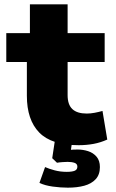

<svg xmlns="http://www.w3.org/2000/svg" viewBox="-20 -659 533 886"><path d="M343 11Q218 11 161 -47.5Q104 -106 104 -217V-373H9V-506H118V-639H292V-506H463V-373H292V-220Q292 -176 314 -155.5Q336 -135 380 -135Q398 -135 416.5 -138.5Q435 -142 453 -147L475 -15Q444 -1 411.5 5Q379 11 343 11ZM293 207Q260 207 223.5 202Q187 197 162 185L188 112Q206 120 232 127Q258 134 288 134Q312 134 324.5 129Q337 124 337 110Q337 97 324 92.5Q311 88 292 88Q285 88 269.5 89Q254 90 243 92L221 71L235 -22H315L303 63L267 40Q278 35 298 33Q318 31 338 31Q363 31 386.5 38.5Q410 46 425.5 64Q441 82 441 112Q441 147 421.5 168Q402 189 369 198Q336 207 293 207Z"/></svg>

Font: Nunito Sans 7pt Black
Style: Regular
Weight: 900
Designer: Vernon Adams
Foundry: Vernon Adams
Version: Version 3.101;gftools[0.9.27]